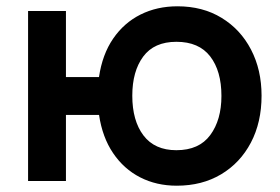

<svg xmlns="http://www.w3.org/2000/svg" viewBox="-20 -575 891 610"><path d="M541.5 15Q477.1 15 425.2 -11.6Q373.3 -38.2 339.3 -88.6Q305.2 -138.9 294.7 -209.8H189.5V0H69.2V-540H189.5V-330.2H294.5Q305.1 -402.2 339.5 -452.3Q373.8 -502.4 426.3 -528.7Q478.8 -555 543.8 -555Q624 -555 684 -518.3Q744.1 -481.7 777.5 -417.5Q811 -353.2 811 -271Q811 -186.4 777.1 -121.9Q743.2 -57.4 682.5 -21.2Q621.9 15 541.5 15ZM540.3 -97.8Q612.6 -97.8 648 -145.9Q683.5 -193.9 683.5 -270.2Q683.5 -349.5 647.8 -395.8Q612 -442.2 540.5 -442.2Q469.7 -442.2 435 -395.3Q400.3 -348.5 400.3 -271Q400.3 -191.4 435.9 -144.6Q471.5 -97.8 540.3 -97.8Z"/></svg>

Font: Manrope ExtraLight
Style: Regular
Weight: 200
Designer: Mikhail Sharanda
Foundry: Mikhail Sharanda
Version: Version 4.505